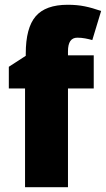

<svg xmlns="http://www.w3.org/2000/svg" viewBox="-20 -785 444 805"><path d="M373 -414H265V0H85V-414H17V-505L88 -551V-560Q88 -668 129.5 -716.5Q171 -765 264 -765Q303 -765 335 -758.5Q367 -752 404 -739L367 -617Q353 -621 337 -624Q321 -627 304 -627Q265 -627 265 -570V-553H373Z"/></svg>

Font: Noto Sans Lao Looped SemiCondensed Black
Style: Regular
Weight: 900
Width: 4
Designer: Mark Frömberg, Ben Mitchell
Foundry: The Fontpad Ltd
Version: Version 1.002; ttfautohint (v1.8.4.7-5d5b)